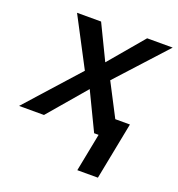

<svg xmlns="http://www.w3.org/2000/svg" viewBox="-174 -636 875 945"><g transform="rotate(20 264.0 -164.0)"><path d="M501.5 -100.6 442.9 199.2H335L374 0H350.6L255.9 -196.8L87.9 0H-42.5L202.6 -273.4L68.8 -528.3H194.8L282.7 -346.7L436 -528.3H569.8L335.9 -272L424.8 -100.6Z"/></g></svg>

Font: Arimo SemiBold
Style: Italic
Weight: 600
Italic angle: -12°
Version: Version 1.33